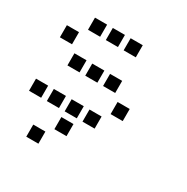

<svg xmlns="http://www.w3.org/2000/svg" viewBox="-154 -617 908 933"><g transform="rotate(30 300.0 -150.0)"><path d="M117 -484Q116 -484 116 -484Q116 -484 116 -483V-417Q116 -416 116 -416Q116 -416 117 -416H183Q184 -416 184 -416Q184 -416 184 -417V-483Q184 -484 184 -484Q184 -484 183 -484ZM217 -484Q216 -484 216 -484Q216 -484 216 -483V-417Q216 -416 216 -416Q216 -416 217 -416H283Q284 -416 284 -416Q284 -416 284 -417V-483Q284 -484 284 -484Q284 -484 283 -484ZM317 -484Q316 -484 316 -484Q316 -484 316 -483V-417Q316 -416 316 -416Q316 -416 317 -416H383Q384 -416 384 -416Q384 -416 384 -417V-483Q384 -484 384 -484Q384 -484 383 -484ZM17 -384Q16 -384 16 -384Q16 -384 16 -383V-317Q16 -316 16 -316Q16 -316 17 -316H83Q84 -316 84 -316Q84 -316 84 -317V-383Q84 -384 84 -384Q84 -384 83 -384ZM117 -284Q116 -284 116 -284Q116 -284 116 -283V-217Q116 -216 116 -216Q116 -216 117 -216H183Q184 -216 184 -216Q184 -216 184 -217V-283Q184 -284 184 -284Q184 -284 183 -284ZM217 -284Q216 -284 216 -284Q216 -284 216 -283V-217Q216 -216 216 -216Q216 -216 217 -216H283Q284 -216 284 -216Q284 -216 284 -217V-283Q284 -284 284 -284Q284 -284 283 -284ZM317 -284Q316 -284 316 -284Q316 -284 316 -283V-217Q316 -216 316 -216Q316 -216 317 -216H383Q384 -216 384 -216Q384 -216 384 -217V-283Q384 -284 384 -284Q384 -284 383 -284ZM417 -184Q416 -184 416 -184Q416 -184 416 -183V-117Q416 -116 416 -116Q416 -116 417 -116H483Q484 -116 484 -116Q484 -116 484 -117V-183Q484 -184 484 -184Q484 -184 483 -184ZM17 -84Q16 -84 16 -84Q16 -84 16 -83V-17Q16 -16 16 -16Q16 -16 17 -16H83Q84 -16 84 -16Q84 -16 84 -17V-83Q84 -84 84 -84Q84 -84 83 -84ZM117 -84Q116 -84 116 -84Q116 -84 116 -83V-17Q116 -16 116 -16Q116 -16 117 -16H183Q184 -16 184 -16Q184 -16 184 -17V-83Q184 -84 184 -84Q184 -84 183 -84ZM217 -84Q216 -84 216 -84Q216 -84 216 -83V-17Q216 -16 216 -16Q216 -16 217 -16H283Q284 -16 284 -16Q284 -16 284 -17V-83Q284 -84 284 -84Q284 -84 283 -84ZM317 -84Q316 -84 316 -84Q316 -84 316 -83V-17Q316 -16 316 -16Q316 -16 317 -16H383Q384 -16 384 -16Q384 -16 384 -17V-83Q384 -84 384 -84Q384 -84 383 -84ZM217 16Q216 16 216 16Q216 16 216 17V83Q216 84 216 84Q216 84 217 84H283Q284 84 284 84Q284 84 284 83V17Q284 16 284 16Q284 16 283 16ZM117 116Q116 116 116 116Q116 116 116 117V183Q116 184 116 184Q116 184 117 184H183Q184 184 184 184Q184 184 184 183V117Q184 116 184 116Q184 116 183 116Z"/></g></svg>

Font: Doto SemiBold
Style: Regular
Weight: 600
Monospace: yes
Version: Version 1.000